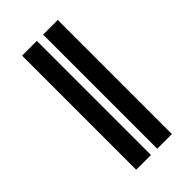

<svg xmlns="http://www.w3.org/2000/svg" viewBox="-220 -777 845 845"><g transform="rotate(-45 202.5 -355.0)"><path d="M97.7 -710.4H189.5V0H97.7ZM228.5 -710.4H319.8V0H228.5Z"/></g></svg>

Font: My Font
Style: Regular
Weight: 500
Designer: Rasmus Andersson
Foundry: rsms
Version: Version 0.001